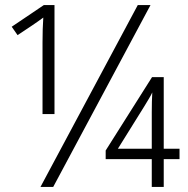

<svg xmlns="http://www.w3.org/2000/svg" viewBox="-20 -734 738 754"><path d="M147 -286H194V-714H152L26 -629L49 -596L106 -634Q118 -642 128.5 -649.5Q139 -657 150 -665Q147 -622 147 -567ZM139 0H189L571 -714H521ZM576 0H623V-109H685V-150H623V-431H577L395 -143V-109H576ZM443 -150 547 -317Q556 -332 564.5 -346Q573 -360 578 -371Q577 -354 576.5 -335Q576 -316 576 -293V-150Z"/></svg>

Font: Noto Sans UI SemiCondensed Light
Style: Regular
Weight: 300
Width: 4
Designer: Monotype Design Team
Foundry: Monotype Imaging Inc.
Version: Version 1.901